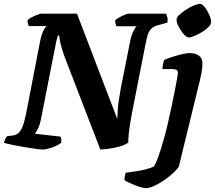

<svg xmlns="http://www.w3.org/2000/svg" viewBox="-31 -775 1114 995"><path d="M191 0Q181 0 155 -3.5Q129 -7 96.5 -12.5Q64 -18 34.5 -24Q5 -30 -11 -35Q-8 -45 -3.5 -55Q1 -65 5 -69L36 -73Q52 -75 64 -85Q76 -95 86 -119.5Q96 -144 105 -190L177 -562Q184 -596 194 -616Q204 -636 211 -640H118Q116 -645 113.5 -653.5Q111 -662 112 -671Q119 -678 133.5 -685.5Q148 -693 162.5 -698.5Q177 -704 182 -704H368L577 -158Q578 -186 579.5 -209Q581 -232 585 -257.5Q589 -283 595 -317L643 -559Q650 -594 660.5 -614.5Q671 -635 678 -639H572Q570 -644 568 -651.5Q566 -659 566 -670Q573 -677 587.5 -685Q602 -693 616 -698.5Q630 -704 635 -704H830Q832 -699 835.5 -687.5Q839 -676 837 -658L794 -646Q771 -641 758 -630.5Q745 -620 737.5 -602Q730 -584 724 -551L654 -195Q641 -127 637 -88.5Q633 -50 634 -36Q617 -24 591 -16.5Q565 -9 537.5 -5Q510 -1 489 0L304 -480Q289 -521 282.5 -549.5Q276 -578 276 -591H269Q268 -587 265.5 -579Q263 -571 260 -557.5Q257 -544 253 -522L180 -151Q174 -124 165 -107Q156 -90 150 -82L283 -67Q285 -62 286.5 -53.5Q288 -45 286 -35Q267 -20 237 -10Q207 0 191 0ZM723 200Q716 200 700 195.5Q684 191 666.5 184Q649 177 634 170Q619 163 614 158Q614 149 616.5 135.5Q619 122 621 120Q644 117 671.5 113Q699 109 724.5 102.5Q750 96 766 88Q771 81 777 68Q783 55 790 35.5Q797 16 805 -10Q813 -36 822 -68.5Q831 -101 840 -141Q850 -184 859 -226.5Q868 -269 875 -305.5Q882 -342 886.5 -366.5Q891 -391 891 -397Q891 -409 883 -413Q875 -417 861 -417H811Q811 -430 814 -442.5Q817 -455 819 -464Q834 -471 860 -479.5Q886 -488 911.5 -494Q937 -500 950 -500Q982 -500 1000 -486.5Q1018 -473 1018 -447Q1018 -437 1017 -424.5Q1016 -412 1013 -396Q1010 -380 1005 -359L896 87Q892 97 872.5 116Q853 135 826.5 154Q800 173 772.5 186.5Q745 200 723 200ZM947 -581Q936 -581 921 -598Q906 -615 895 -636.5Q884 -658 884 -674Q884 -685 898.5 -698.5Q913 -712 934 -725.5Q955 -739 974.5 -747Q994 -755 1005 -755Q1017 -755 1030.5 -737.5Q1044 -720 1053.5 -698Q1063 -676 1063 -661Q1063 -649 1049.5 -635Q1036 -621 1016 -609Q996 -597 977.5 -589Q959 -581 947 -581Z"/></svg>

Font: Texturina 12pt ExtraBold
Style: Italic
Weight: 800
Italic angle: -11°
Designer: Guillermo Torres Carreño
Foundry: Omnibus-Type
Version: Version 1.002